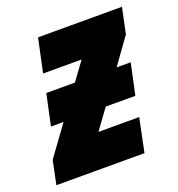

<svg xmlns="http://www.w3.org/2000/svg" viewBox="-148 -642 679 731"><g transform="rotate(-20 191.5 -276.5)"><path d="M-22 -96 66 -217H15L42 -343H158L212 -417H56L85 -553H425L403 -449L327 -343H384L357 -217H237L178 -136H343L315 0H-42Z"/></g></svg>

Font: Noto Sans UI CondBlack
Style: Italic
Weight: 900
Width: 3
Italic angle: -12°
Designer: Monotype Design Team
Foundry: Monotype Imaging Inc.
Version: Version 1.001